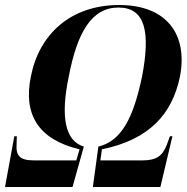

<svg xmlns="http://www.w3.org/2000/svg" viewBox="-53 -745 744 765"><path d="M-33 0H236L281 -161C207 -183 187 -278 221 -440C255 -618 313 -715 419 -715C526 -715 547 -618 513 -440C479 -278 432 -183 339 -161L317 0H586L634 -202H624L612 -169C595 -124 570 -106 516 -106H347L353 -150C542 -189 633 -290 664 -440C696 -606 613 -725 422 -725C226 -725 102 -606 70 -440C39 -290 99 -189 264 -150L251 -106H81C27 -106 10 -124 13 -169L14 -202H4Z"/></svg>

Font: Noto Serif Display Condensed
Style: Bold Italic
Weight: 700
Width: 3
Italic angle: -12°
Designer: Monotype Design Team
Foundry: Monotype Imaging Inc.
Version: Version 2.009